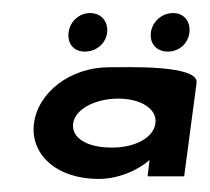

<svg xmlns="http://www.w3.org/2000/svg" viewBox="-20 -270 322 294"><path d="M92 -81C95 -103 126 -119 161 -119C196 -119 221 -103 218 -81C215 -59 187 -44 151 -44C113 -44 89 -59 92 -81ZM281 -143C285 -171 175 -167 147 -167C87 -167 38 -128 32 -81C26 -34 66 4 131 4C161 4 191 -9 209 -25L206 0H262ZM245 -250C228 -250 213 -237 211 -220C209 -203 220 -191 237 -191C254 -191 268 -203 270 -220C272 -237 262 -250 245 -250ZM118 -250C101 -250 87 -237 85 -220C83 -203 93 -191 110 -191C127 -191 142 -203 144 -220C146 -237 135 -250 118 -250Z"/></svg>

Font: Hussar Tani
Style: DwaKurs
Weight: 700
Foundry: Cannot Into Space Fonts
Version: Version 0.92